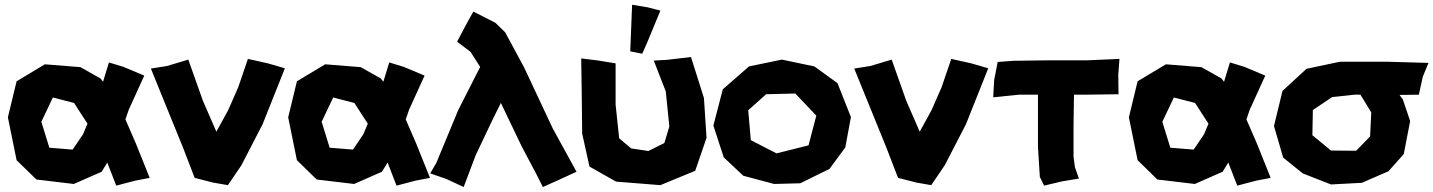

<svg xmlns="http://www.w3.org/2000/svg" viewBox="-20 -752 5942 796"><path d="M324.2 -267.6 342.8 -239.3 324.2 -195.3 281.2 -131.8 184.6 -139.6 151.4 -247.1 199.2 -347.7 287.1 -325.2ZM431.6 -493.2 407.2 -413.1 396.5 -426.8 313.5 -473.6 166 -485.4 48.8 -415 12.7 -265.6 48.8 -87.9 130.9 -7.8 286.1 10.7 401.4 -40 424.8 -78.1 461.9 17.6 540 -2.9 600.6 -14.6 542 -160.2 500 -256.8 513.7 -296.9 578.1 -438.5 492.2 -474.6Z M605.5 -467.8 677.7 -290 739.3 -138.7 787.1 -14.6 863.3 4.9 924.8 15.6 980.5 -66.4 1068.4 -236.3 1161.1 -468.8 1090.8 -489.3 1007.8 -507.8 967.8 -390.6 925.8 -294.9 877 -206.1 821.3 -334 760.7 -504.9 672.9 -478.5Z M1486.3 -267.6 1504.9 -239.3 1486.3 -195.3 1443.4 -131.8 1346.7 -139.6 1313.5 -247.1 1361.3 -347.7 1449.2 -325.2ZM1593.8 -493.2 1569.3 -413.1 1558.6 -426.8 1475.6 -473.6 1328.1 -485.4 1210.9 -415 1174.8 -265.6 1210.9 -87.9 1293 -7.8 1448.2 10.7 1563.5 -40 1586.9 -78.1 1624 17.6 1702.1 -2.9 1762.7 -14.6 1704.1 -160.2 1662.1 -256.8 1675.8 -296.9 1740.2 -438.5 1654.3 -474.6Z M1942.4 -704.1 1912.1 -649.4 1875 -579.1 1930.7 -537.1 1970.7 -474.6 1879.9 -295.9 1789.1 -77.1 1763.7 -33.2 1831.1 -9.8 1902.3 23.4 1952.1 -108.4 2022.5 -256.8 2056.6 -325.2 2142.6 -145.5 2204.1 -29.3 2230.5 23.4 2297.9 -6.8 2370.1 -40 2271.5 -219.7 2152.3 -473.6 2074.2 -618.2 2034.2 -657.2Z M2600.6 -732.4 2596.7 -633.8 2592.8 -539.1 2642.6 -529.3 2665 -580.1 2717.8 -708 2665 -721.7ZM2389.6 -509.8 2391.6 -377.9 2393.6 -198.2 2423.8 -61.5 2534.2 1 2717.8 15.6 2862.3 -43.9 2909.2 -180.7 2898.4 -345.7 2844.7 -515.6 2745.1 -503.9 2690.4 -501 2740.2 -373 2754.9 -227.5 2734.4 -159.2 2668 -126 2596.7 -136.7 2546.9 -178.7 2532.2 -318.4V-489.3L2460.9 -501Z M3277.3 -364.3 3364.3 -272.5 3332 -149.4 3199.2 -116.2 3092.8 -170.9 3082 -294.9 3156.2 -361.3ZM3221.7 -504.9 3085 -476.6 2976.6 -381.8 2937.5 -231.4 2980.5 -99.6 3061.5 -23.4 3189.5 10.7 3297.9 7.8 3418.9 -51.8 3484.4 -140.6 3507.8 -266.6 3452.1 -407.2 3356.4 -476.6Z M3521.5 -467.8 3593.8 -290 3655.3 -138.7 3703.1 -14.6 3779.3 4.9 3840.8 15.6 3896.5 -66.4 3984.4 -236.3 4077.1 -468.8 4006.8 -489.3 3923.8 -507.8 3883.8 -390.6 3841.8 -294.9 3793 -206.1 3737.3 -334 3676.8 -504.9 3588.9 -478.5Z M4116.2 -495.1 4101.6 -419.9 4097.7 -348.6 4203.1 -359.4H4283.2V-278.3V-142.6L4291 -18.6L4308.6 17.6L4382.8 0L4453.1 -11.7L4436.5 -58.6L4430.7 -102.5V-236.3L4432.6 -359.4H4473.6L4617.2 -361.3L4616.2 -442.4L4621.1 -507.8L4487.3 -502H4330.1L4181.6 -500Z M4971.7 -267.6 4990.2 -239.3 4971.7 -195.3 4928.7 -131.8 4832 -139.6 4798.8 -247.1 4846.7 -347.7 4934.6 -325.2ZM5079.1 -493.2 5054.7 -413.1 5043.9 -426.8 4960.9 -473.6 4813.5 -485.4 4696.3 -415 4660.2 -265.6 4696.3 -87.9 4778.3 -7.8 4933.6 10.7 5048.8 -40 5072.3 -78.1 5109.4 17.6 5187.5 -2.9 5248 -14.6 5189.5 -160.2 5147.5 -256.8 5161.1 -296.9 5225.6 -438.5 5139.6 -474.6Z M5902.3 -491.2 5731.4 -496.1H5535.2L5396.5 -466.8L5296.9 -375L5261.7 -229.5L5299.8 -98.6L5380.9 -33.2L5498 12.7L5626 5.9L5736.3 -42L5799.8 -113.3L5826.2 -250L5795.9 -339.8L5782.2 -358.4L5862.3 -359.4L5878.9 -434.6ZM5665 -286.1 5660.2 -186.5 5602.5 -127 5498 -127.9 5420.9 -191.4 5422.9 -295.9 5502.9 -349.6 5594.7 -359.4H5620.1Z"/></svg>

Font: MaokenAssortedSans-TC
Style: Regular
Weight: 500
Version: Version 0.83